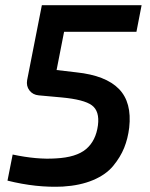

<svg xmlns="http://www.w3.org/2000/svg" viewBox="-20 -710 579 743"><path d="M508 -587H228L199 -439L276 -430Q389 -418 440 -366Q491 -314 480 -216Q475 -174 460.5 -138Q446 -102 418 -68Q390 -34 340 -13Q290 8 223 12Q121 17 9 -11L29 -112Q123 -92 196 -97Q275 -101 313 -133Q351 -165 359 -225Q366 -280 335.5 -302.5Q305 -325 218 -333L130 -341Q107 -343 94 -360Q81 -377 85 -400L142 -690H528Z"/></svg>

Font: Exo 2.0 Semi Bold
Style: Italic
Weight: 600
Italic angle: -8°
Designer: Natanael Gama
Version: Version 1.001;PS 001.001;hotconv 1.0.70;makeotf.lib2.5.58329